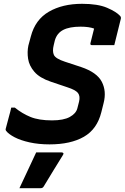

<svg xmlns="http://www.w3.org/2000/svg" viewBox="-20 -739 655 1008"><path d="M411 -719Q494 -719 542.5 -698Q591 -677 610 -656Q617 -649 614 -639Q607 -610 597.5 -572.5Q588 -535 580 -502H463Q452 -502 455 -513Q459 -529 463.5 -547Q468 -565 474 -589Q447 -599 403 -599Q345 -599 312 -582Q279 -565 268 -527L262 -502Q254 -470 263 -450.5Q272 -431 321 -415L406 -387Q489 -359 514.5 -309.5Q540 -260 524 -198L512 -150Q490 -61 420.5 -21Q351 19 240 19Q183 19 135.5 8.5Q88 -2 56.5 -18.5Q25 -35 12 -52Q8 -57 10 -63Q19 -99 27 -127Q35 -155 39 -174H58Q96 -143 140 -125Q184 -107 253 -107Q314 -107 346.5 -125Q379 -143 386 -170L395 -205Q402 -234 389.5 -250.5Q377 -267 333 -281L247 -310Q188 -330 160.5 -362Q133 -394 127.5 -430.5Q122 -467 129 -500L142 -548Q165 -636 236.5 -677.5Q308 -719 411 -719ZM170 61H303Q309 61 312 64.5Q315 68 311 74Q284 117 261 155Q238 193 210 239Q208 243 204 246Q200 249 193 249H82Q105 200 127 153Q149 106 170 61Z"/></svg>

Font: Recursive Sn Lnr St
Style: Bold Italic
Weight: 700
Italic angle: -15°
Version: Version 1.079;hotconv 1.0.112;makeotfexe 2.5.65598; ttfautoh